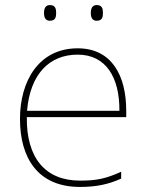

<svg xmlns="http://www.w3.org/2000/svg" viewBox="-20 -729 580 759"><path d="M154 -678C154 -661 159 -647 177 -647C199 -647 202 -661 202 -678C202 -694 199 -709 177 -709C159 -709 154 -694 154 -678ZM339 -678C339 -661 344 -647 362 -647C384 -647 387 -661 387 -678C387 -694 384 -709 362 -709C344 -709 339 -694 339 -678ZM287 -538C133 -538 59 -408 59 -259C59 -104 130 10 296 10C360 10 408 0 459 -23V-50C397 -22 360 -15 296 -15C159 -15 84 -105 86 -266H479V-291C479 -430 422 -538 287 -538ZM287 -513C399 -513 453 -423 452 -291H87C99 -436 175 -513 287 -513Z"/></svg>

Font: Noto Sans Gujarati UI Thin
Style: Regular
Weight: 100
Designer: Jelle Bosma - Monotype Design Team, Universal Thirst
Foundry: Monotype Imaging Inc.
Version: Version 2.106